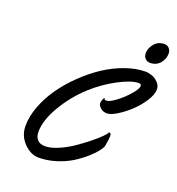

<svg xmlns="http://www.w3.org/2000/svg" viewBox="-156 -1020 1057 1148"><g transform="rotate(20 372.0 -446.0)"><path d="M744.1 -623Q744.1 -590.8 716.8 -548.1Q689.5 -505.4 652.1 -470.2Q614.7 -435.1 575 -410.6Q535.2 -386.2 511.2 -386.2Q487.3 -386.2 470.2 -401.1Q453.1 -416 453.1 -431.2Q453.1 -439.5 458.3 -453.6Q463.4 -467.8 471.2 -467.8Q469.2 -465.3 469.2 -462.9Q469.2 -457 483.9 -457Q502.9 -457 542.5 -486.8Q582 -516.6 614 -553.7Q646 -590.8 646 -609.4Q646 -622.1 628.9 -622.1Q583 -622.1 502.2 -579.3Q421.4 -536.6 353 -474.1Q273.9 -401.9 219.5 -309.3Q165 -216.8 165 -143.1Q165 -112.3 181.4 -93.8Q197.8 -75.2 231 -75.2Q265.6 -75.2 312 -94.7Q358.4 -114.3 400.1 -142.6Q441.9 -170.9 479 -200.7Q516.1 -230.5 538.3 -252.9Q560.5 -275.4 561 -280.8Q561.5 -284.7 565.4 -284.7Q570.3 -284.7 573.7 -279.5Q577.1 -274.4 577.1 -265.6Q577.1 -247.1 568.8 -201.2Q566.4 -189 548.8 -165.8Q531.2 -142.6 498.5 -113.5Q465.8 -84.5 425 -58.8Q384.3 -33.2 328.9 -15.6Q273.4 2 217.8 2Q167.5 2 123.8 -42.7Q80.1 -87.4 80.1 -150.9Q80.1 -210 104.7 -275.6Q129.4 -341.3 171.1 -401.1Q212.9 -460.9 269.8 -516.1Q326.7 -571.3 388.2 -611.8Q449.7 -652.3 517.1 -676.3Q584.5 -700.2 645 -700.2Q664.6 -700.2 686.5 -692.1Q708.5 -684.1 726.3 -665.5Q744.1 -647 744.1 -623ZM695.8 -894Q712.4 -894 724.6 -881.1Q736.8 -868.2 736.8 -848.1Q736.8 -814 713.4 -786.1Q689.9 -758.3 649.9 -758.3Q630.9 -758.3 618.9 -771.7Q606.9 -785.2 606.9 -804.2Q606.9 -835.9 630.9 -865Q654.8 -894 695.8 -894Z"/></g></svg>

Font: Yellowtail
Style: Regular
Weight: 400
Designer: Astigmatic (AOETI)
Foundry: Astigmatic (AOETI)
Version: Version 1.000